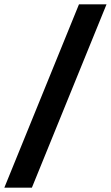

<svg xmlns="http://www.w3.org/2000/svg" viewBox="-28 -815 511 885"><path d="M336 -795H463L119 50H-8Z"/></svg>

Font: BLUETTI 2.0 Medium
Style: Italic
Weight: 500
Designer: Stijn de Vries
Foundry: tokotype
Version: Version 2.005;October 31, 2023;FontCreator 14.0.0.2814 64-bi